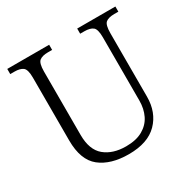

<svg xmlns="http://www.w3.org/2000/svg" viewBox="-161 -868 1023 1032"><g transform="rotate(-30 350.0 -352.0)"><path d="M352 10Q240 10 175 -41.5Q110 -93 110 -215V-605Q110 -655 92.5 -668.5Q75 -682 40 -682H14V-714H274V-682H248Q213 -682 195.5 -668.5Q178 -655 178 -603V-210Q178 -117 228 -75.5Q278 -34 360 -34Q423 -34 464 -57.5Q505 -81 524.5 -121Q544 -161 544 -212V-605Q544 -655 526.5 -668.5Q509 -682 474 -682H448V-714H685V-682H660Q624 -682 607 -668.5Q590 -655 590 -603V-210Q590 -112 530 -51Q470 10 352 10Z"/></g></svg>

Font: Noto Serif Tamil Light
Style: Regular
Weight: 300
Designer: Indian Type Foundry, Tom Grace, and the Monotype Design Team
Foundry: Monotype Imaging Inc.
Version: Version 2.004; ttfautohint (v1.8.4.7-5d5b)